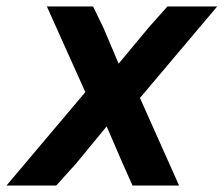

<svg xmlns="http://www.w3.org/2000/svg" viewBox="-24 -574 694 594"><path d="M409 -271 530 0H386L353 -74L306 -183L213 -70L150 0H-4L240 -289L121 -554H264L296 -488L343 -377L437 -490L494 -554H648Z"/></svg>

Font: Azeret Mono Thin SemiBold
Style: Italic
Weight: 600
Italic angle: -12°
Version: Version 1.002